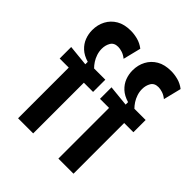

<svg xmlns="http://www.w3.org/2000/svg" viewBox="-193 -820 943 943"><g transform="rotate(45 279.0 -348.0)"><path d="M85 0V-352H22V-432L131 -421V-438Q97 -448 76 -467.5Q55 -487 45.5 -512Q36 -537 36 -564Q36 -601 52 -631Q68 -661 98 -678.5Q128 -696 173 -696Q196 -696 221 -689.5Q246 -683 268 -666L245 -573Q229 -586 213 -591Q197 -596 185 -596Q157 -596 145.5 -576.5Q134 -557 134 -532Q134 -513 140 -495Q146 -477 155.5 -462.5Q165 -448 176 -437H254V-352H190V0Z M365 0V-352H302V-432L411 -421V-438Q377 -448 356 -467.5Q335 -487 325.5 -512Q316 -537 316 -564Q316 -601 332 -631Q348 -661 378 -678.5Q408 -696 453 -696Q476 -696 501 -689.5Q526 -683 548 -666L525 -573Q509 -586 493 -591Q477 -596 465 -596Q437 -596 425.5 -576.5Q414 -557 414 -532Q414 -513 420 -495Q426 -477 435.5 -462.5Q445 -448 456 -437H534V-352H470V0Z"/></g></svg>

Font: Bricolage Grotesque Condensed Medium
Style: Regular
Weight: 500
Width: 3
Designer: Mathieu Triay
Foundry: Atelier Triay
Version: Version 1.000;gftools[0.9.30]